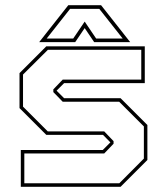

<svg xmlns="http://www.w3.org/2000/svg" viewBox="-20 -718 642 738"><path d="M60 0V-141.5H375L405.5 -172V-169.5L376 -199.5H158L55 -302.5V-437L158 -540H536.5V-398.5H226.5L196 -368V-371L226.5 -340.5H443.5L546.5 -237.5V-103L443.5 0ZM73.5 -13.5H438.5L533 -108.5V-232L438 -327H221L185 -364V-374.5L221 -412H523V-526.5H164L68.5 -431.5V-308L163.5 -213H380.5L416.5 -175.5V-165.5L380.5 -128H73.5ZM242.5 -698H368.5L480.5 -556H342L305.5 -610L269 -556H130.5ZM249.5 -684 159.5 -570H261.5L305.5 -635L349.5 -570H451.5L361.5 -684Z"/></svg>

Font: Tourney Thin
Style: Regular
Weight: 100
Designer: Tyler Finck
Foundry: Etcetera Type Co
Version: Version 1.015